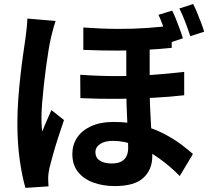

<svg xmlns="http://www.w3.org/2000/svg" viewBox="-20 -862 1040 947"><path d="M718.2 -670.4Q718.2 -633 718.2 -590.9Q718.2 -548.7 718.2 -508.4Q718.2 -468.1 718.2 -435.6Q718.2 -383.4 720.2 -336.3Q722.2 -289.1 724.7 -246.3Q727.2 -203.6 729.2 -164.9Q731.2 -126.3 731.2 -92.5Q731.2 -25.8 687.5 15Q643.7 55.8 546.1 55.8Q488.7 55.8 441 38.6Q393.3 21.5 365 -13.7Q336.8 -48.9 336.8 -102.9Q336.8 -147.1 360 -182.6Q383.3 -218.2 428.9 -239.3Q474.5 -260.5 541.9 -260.5Q617 -260.5 679.2 -243.8Q741.4 -227.1 790 -201.5Q838.6 -176 874 -149.2Q909.3 -122.5 931.6 -102.7L866.6 6.3Q818.8 -42.7 763.6 -81.8Q708.3 -121 651.1 -144.1Q594 -167.2 538 -167.2Q496.4 -167.2 473.5 -151.5Q450.6 -135.9 450.6 -111.5Q450.6 -84 472.4 -69.8Q494.2 -55.7 530.2 -55.7Q560.5 -55.7 578.2 -65.2Q596 -74.8 604.1 -92Q612.2 -109.2 612.2 -132.7Q612.2 -155.8 611 -190.5Q609.8 -225.2 607.5 -266.4Q605.3 -307.6 604.1 -350.2Q602.9 -392.8 602.9 -431.8Q602.9 -472.9 602.9 -519.5Q602.9 -566.1 602.9 -606.6Q602.9 -647.2 602.9 -670.4ZM375.7 -493.2Q470.3 -486.5 560.5 -486.7Q650.8 -486.9 733.7 -492.9Q816.7 -498.9 888.5 -507.5V-392.2Q823.4 -384.7 739.8 -379.9Q656.2 -375.2 563.8 -374.5Q471.4 -373.8 376.5 -378ZM391 -726.4Q482.8 -719.8 559.9 -719.5Q636.9 -719.2 703.2 -723.9Q769.6 -728.5 826.9 -736.2V-625.9Q769.8 -620.1 703.9 -616.4Q637.9 -612.7 560.8 -612.5Q483.6 -612.2 391 -616ZM254.2 -758.6Q250.6 -748.7 245.5 -730.8Q240.4 -712.9 236.1 -695.6Q231.9 -678.4 229.9 -669.4Q225.2 -649 219.3 -613.2Q213.4 -577.4 207.3 -532.8Q201.1 -488.2 196.1 -441.7Q191.1 -395.2 187.8 -353.3Q184.4 -311.4 184.4 -281.5Q184.4 -267.1 185.2 -247.9Q186.1 -228.6 188.4 -213.3Q195.1 -231.2 202.9 -249.2Q210.7 -267.3 218.7 -285Q226.6 -302.8 233.5 -319L295.6 -270Q281.5 -228.9 267 -184Q252.5 -139 241.2 -98.8Q229.8 -58.6 223.3 -31.1Q221.3 -21.1 219.4 -7.3Q217.5 6.6 217.7 15Q217.9 22.8 218.1 34.3Q218.4 45.8 219.4 57.1L105.6 64.7Q89.8 12.6 77.7 -70.1Q65.7 -152.9 65.7 -254.7Q65.7 -311.1 70.1 -372.3Q74.5 -433.5 81.1 -491.2Q87.6 -548.9 94.5 -596.2Q101.3 -643.5 105.5 -672.6Q108.3 -692.9 111.2 -719.9Q114.2 -746.8 115 -770.4ZM829.3 -809.6Q839.1 -790.2 848.8 -765.5Q858.6 -740.8 867.5 -716.6Q876.4 -692.5 882 -673L812.8 -650.1Q805.8 -672.1 797.4 -696.3Q789 -720.4 780.3 -744.5Q771.5 -768.5 761.5 -788.9ZM932.7 -842.1Q942.7 -822.8 952.8 -798.1Q962.8 -773.4 972.1 -749.2Q981.4 -725 987 -705.6L918.6 -683.5Q907.9 -715.9 893.9 -753.1Q880 -790.3 864.7 -820.2Z"/></svg>

Font: Noto Sans JP
Style: Regular
Weight: 100
Designer: Ryoko NISHIZUKA 西塚涼子 (kana, bopomofo & ideographs); Paul D. Hunt (Latin, Greek & Cyrillic); Sandoll Communications 산돌커뮤니
Foundry: Adobe
Version: Version 2.004;hotconv 1.0.118;makeotfexe 2.5.65603